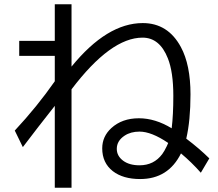

<svg xmlns="http://www.w3.org/2000/svg" viewBox="-20 -838 1030 907"><path d="M238.8 -817.9H317.9V-523.4Q485.4 -729 654.3 -729Q773.4 -729 834.5 -615.7Q879.9 -531.7 879.9 -392.1Q879.9 -268.6 859.9 -183.1Q922.9 -135.3 968.8 -89.8L928.7 -22Q885.3 -71.3 835 -113.3Q774.9 7.8 642.1 7.8Q561.5 7.8 513.2 -29.3Q462.9 -68.4 462.9 -137.2Q462.9 -193.4 505.9 -232.9Q556.6 -279.3 636.2 -279.3Q713.4 -279.3 791 -231.9Q798.8 -294.9 798.8 -384.8Q798.8 -498 772.9 -562.5Q734.4 -660.2 653.3 -660.2Q502.9 -660.2 317.9 -416V48.8H238.8V-337.9Q159.2 -237.3 87.9 -143.1L49.8 -221.2Q155.8 -335 238.8 -454.1V-574.2H70.8V-645H238.8ZM773.9 -163.1Q695.3 -216.3 639.2 -216.3Q597.7 -216.3 568.8 -197.3Q531.7 -172.9 531.7 -134.8Q531.7 -101.1 562 -78.6Q591.3 -57.1 639.2 -57.1Q707 -57.1 746.6 -110.4Q755.9 -122.6 768.1 -147.9Q774.4 -161.6 774.4 -162.1Q774.4 -162.6 773.9 -163.1Z"/></svg>

Font: BIZ UDPGothic
Style: Regular
Weight: 400
Designer: TypeBank Co., Ltd.
Foundry: Morisawa Inc.
Version: Version 1.051